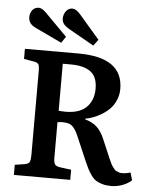

<svg xmlns="http://www.w3.org/2000/svg" viewBox="-62 -996 845 1062"><g transform="rotate(5 360.5 -465.5)"><path d="M429.2 -751 291 -829.1Q269.5 -841.3 258.8 -854.2Q248 -867.2 248 -884.8Q248 -908.2 261.7 -926.5Q275.4 -944.8 296.9 -944.8Q315.9 -944.8 339.8 -918.9L455.1 -785.2ZM251 -751 109.9 -817.9Q85.9 -828.1 74.5 -842.3Q63 -856.4 63 -877.9Q63 -899.4 75.9 -916.3Q88.9 -933.1 110.8 -933.1Q128.9 -933.1 151.9 -910.2L274.9 -786.1ZM596.2 14.2Q568.4 14.2 547.1 8.3Q525.9 2.4 511.5 -6.6Q497.1 -15.6 483.9 -33.9Q470.7 -52.2 462.2 -69.1Q453.6 -85.9 440.9 -115.2L392.1 -229Q380.9 -255.9 373.5 -269.3Q366.2 -282.7 355.2 -294.4Q344.2 -306.2 330.3 -310.1Q316.4 -314 294.9 -314Q284.7 -314 269 -312V-113.8Q269 -87.9 276.4 -77.4Q283.7 -66.9 307.1 -64L367.2 -56.2V0H54.2V-56.2L109.9 -64.9Q129.9 -68.4 135.5 -79.6Q141.1 -90.8 141.1 -116.2V-587.9Q141.1 -612.3 135.3 -621.8Q129.4 -631.3 107.9 -634.8L54.2 -644V-700.2H351.1Q599.1 -700.2 599.1 -524.9Q599.1 -491.7 586.7 -462.9Q574.2 -434.1 555.4 -414.6Q536.6 -395 511.7 -379.9Q486.8 -364.7 464.4 -356.4Q441.9 -348.1 419.9 -344.2V-340.8Q462.4 -328.6 486.8 -305.4Q511.2 -282.2 527.8 -243.2L562 -163.1Q569.8 -144 572.8 -137.7Q575.7 -131.3 582.5 -116.5Q589.4 -101.6 593 -96.7Q596.7 -91.8 603.5 -82.8Q610.4 -73.7 616.5 -70.8Q622.6 -67.9 630.9 -64.9Q639.2 -62 648.9 -62Q671.9 -62 695.8 -69.8L708 -26.9Q686.5 -7.8 656.5 3.2Q626.5 14.2 596.2 14.2ZM307.1 -373Q386.7 -373 424.8 -411.9Q462.9 -450.7 462.9 -514.2Q462.9 -580.1 425 -608.2Q387.2 -636.2 315.9 -636.2H270V-375Q272 -375 285.2 -374Q298.3 -373 307.1 -373Z"/></g></svg>

Font: Literata Book SemiBold
Style: Regular
Weight: 600
Designer: Latin by Veronika Burian and Jose Scaglione. Greek by Irene Vlachou. Cyrillic by Vera Evstafieva
Foundry: TypeTogether
Version: Version 2.003;PS 002.003;hotconv 1.0.88;makeotf.lib2.5.64775